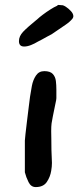

<svg xmlns="http://www.w3.org/2000/svg" viewBox="-20 -775 318 780"><path d="M125 -15Q106 -15 96 -35Q86 -55 81 -75V-204Q81 -209 83.5 -230.5Q86 -252 89.5 -281.5Q93 -311 96.5 -338.5Q100 -366 102 -382Q105 -402 109.5 -426Q114 -450 126 -468Q138 -486 160 -486Q184 -486 194.5 -474.5Q205 -463 207 -446Q209 -429 209 -411V-376Q209 -374 208 -367.5Q207 -361 205 -353Q198 -318 194.5 -301.5Q191 -285 189.5 -273.5Q188 -262 188 -242Q188 -230 188.5 -212Q189 -194 189 -165Q189 -152 190 -139.5Q191 -127 191 -113Q191 -98 188 -81Q184 -56 170 -35.5Q156 -15 125 -15ZM78 -586Q57 -586 57 -608Q57 -628 74 -646Q91 -664 134 -699Q139 -704 153.5 -715Q168 -726 184.5 -736.5Q201 -747 211 -751Q215 -755 217.5 -755Q220 -755 229 -754Q236 -755 247.5 -747.5Q259 -740 268.5 -729.5Q278 -719 278 -709Q278 -705 275 -700Q265 -687 246.5 -674.5Q228 -662 190 -636Q185 -634 173 -627Q161 -620 149.5 -614Q138 -608 134 -606Q121 -598 106 -592Q91 -586 78 -586Z"/></svg>

Font: Fuzzy Bubbles
Style: Bold
Weight: 700
Designer: Robert E. Leuschke
Foundry: Robert E. Leuschke
Version: Version 1.010; ttfautohint (v1.8.3)